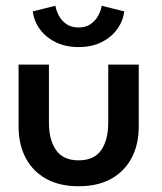

<svg xmlns="http://www.w3.org/2000/svg" viewBox="-20 -635 563 667"><path d="M150 -209Q150 -149 174.8 -113.5Q199.5 -78 253 -78Q307 -78 331.5 -113.5Q356 -149 356 -209V-410.5H462V-195.5Q462 -133.5 437.5 -86.8Q413 -40 366.5 -14Q320 12 253 12Q186.5 12 140 -14Q93.5 -40 69 -86.8Q44.5 -133.5 44.5 -195.5V-410.5H150ZM253 -471.5Q207.5 -471.5 173.2 -488.5Q139 -505.5 118.5 -533.5Q98 -561.5 94 -595.5L172.5 -615Q175 -599 184.2 -581.2Q193.5 -563.5 210.5 -551.5Q227.5 -539.5 253 -539.5Q278 -539.5 295 -551.5Q312 -563.5 321.5 -581.2Q331 -599 333 -615L411.5 -595.5Q408 -563 388 -534.8Q368 -506.5 333.8 -489Q299.5 -471.5 253 -471.5Z"/></svg>

Font: League Spartan Medium
Style: Regular
Weight: 500
Foundry: The League of Moveable Type
Version: Version 2.002